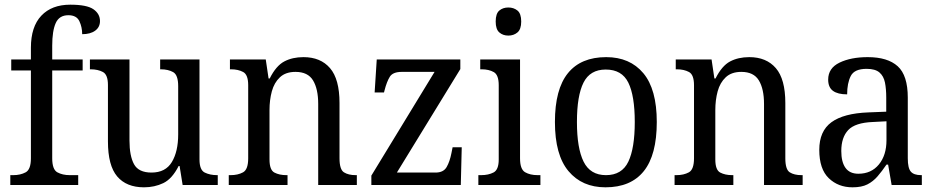

<svg xmlns="http://www.w3.org/2000/svg" viewBox="-20 -790 3996 820"><path d="M24 0V-42H37Q67 -42 89.5 -54Q112 -66 112 -114V-489H28V-536H112V-586Q112 -676 156.5 -723Q201 -770 280 -770Q351 -770 379 -750.5Q407 -731 407 -700Q407 -674 386.5 -659Q366 -644 331 -644Q331 -674 319 -699.5Q307 -725 272 -725Q233 -725 218 -691.5Q203 -658 203 -595V-536H333V-489H203V-114Q203 -66 225 -54Q247 -42 278 -42H314V0Z M595 10Q520 10 480.5 -36.5Q441 -83 441 -186V-427Q441 -471 419.5 -482.5Q398 -494 367 -494H364V-536H533V-190Q533 -124 552.5 -88.5Q572 -53 627 -53Q687 -53 714 -98Q741 -143 741 -216V-422Q741 -470 719.5 -482Q698 -494 667 -494H664V-536H832V-109Q832 -64 854.5 -53Q877 -42 907 -42H910V0H760L747 -81H743Q715 -26 677.5 -8Q640 10 595 10Z M957 0V-42H965Q996 -42 1018 -54Q1040 -66 1040 -114V-426Q1040 -471 1018.5 -482.5Q997 -494 967 -494H962V-536H1115L1127 -455H1132Q1159 -509 1194 -527.5Q1229 -546 1276 -546Q1349 -546 1389.5 -499Q1430 -452 1430 -350V-114Q1430 -66 1449 -54Q1468 -42 1499 -42H1504V0H1339V-346Q1339 -410 1317 -446.5Q1295 -483 1242 -483Q1200 -483 1175.5 -460Q1151 -437 1141 -400Q1131 -363 1131 -320V-109Q1131 -64 1152 -53Q1173 -42 1203 -42H1208V0Z M1566 0V-40L1836 -483H1696Q1658 -483 1645 -462.5Q1632 -442 1622 -403L1620 -395H1580L1589 -536H1946V-495L1675 -53H1840Q1874 -53 1887.5 -76.5Q1901 -100 1908 -136L1913 -161H1952L1948 0Z M2151 -638Q2128 -638 2112.5 -651.5Q2097 -665 2097 -698Q2097 -732 2112.5 -745Q2128 -758 2151 -758Q2174 -758 2190 -745Q2206 -732 2206 -698Q2206 -665 2190 -651.5Q2174 -638 2151 -638ZM2023 0V-42H2035Q2066 -42 2088 -53.5Q2110 -65 2110 -109V-426Q2110 -470 2089 -482Q2068 -494 2037 -494H2031V-536H2201V-114Q2201 -67 2222.5 -54.5Q2244 -42 2276 -42H2288V0Z M2566 10Q2466 10 2408 -59Q2350 -128 2350 -269Q2350 -409 2405.5 -477.5Q2461 -546 2569 -546Q2670 -546 2727.5 -477.5Q2785 -409 2785 -269Q2785 -128 2729.5 -59Q2674 10 2566 10ZM2568 -42Q2636 -42 2663.5 -99.5Q2691 -157 2691 -269Q2691 -381 2663.5 -437Q2636 -493 2567 -493Q2500 -493 2472 -437Q2444 -381 2444 -269Q2444 -157 2472.5 -99.5Q2501 -42 2568 -42Z M2861 0V-42H2869Q2900 -42 2922 -54Q2944 -66 2944 -114V-426Q2944 -471 2922.5 -482.5Q2901 -494 2871 -494H2866V-536H3019L3031 -455H3036Q3063 -509 3098 -527.5Q3133 -546 3180 -546Q3253 -546 3293.5 -499Q3334 -452 3334 -350V-114Q3334 -66 3353 -54Q3372 -42 3403 -42H3408V0H3243V-346Q3243 -410 3221 -446.5Q3199 -483 3146 -483Q3104 -483 3079.5 -460Q3055 -437 3045 -400Q3035 -363 3035 -320V-109Q3035 -64 3056 -53Q3077 -42 3107 -42H3112V0Z M3621 10Q3560 10 3519.5 -29Q3479 -68 3479 -150Q3479 -230 3531 -268Q3583 -306 3689 -310L3765 -313V-373Q3765 -410 3759.5 -437.5Q3754 -465 3736 -480.5Q3718 -496 3681 -496Q3629 -496 3613.5 -465.5Q3598 -435 3598 -387Q3558 -387 3537.5 -402Q3517 -417 3517 -450Q3517 -499 3565.5 -522.5Q3614 -546 3686 -546Q3771 -546 3814 -507Q3857 -468 3857 -373V-114Q3857 -72 3870 -57Q3883 -42 3914 -42H3917V0H3788L3773 -87H3766Q3747 -59 3728 -37Q3709 -15 3684.5 -2.5Q3660 10 3621 10ZM3646 -48Q3701 -48 3733.5 -87.5Q3766 -127 3766 -191V-272L3708 -269Q3632 -266 3602.5 -234.5Q3573 -203 3573 -145Q3573 -98 3591 -73Q3609 -48 3646 -48Z"/></svg>

Font: Noto Serif Sinhala SemiCondensed
Style: Regular
Weight: 400
Width: 4
Designer: Jelle Bosma - Monotype Design Team
Foundry: Monotype Imaging Inc.
Version: Version 2.007; ttfautohint (v1.8.4.7-5d5b)